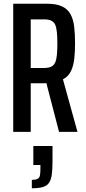

<svg xmlns="http://www.w3.org/2000/svg" viewBox="-20 -708 461 1031"><path d="M51 0V-688H232Q283 -688 313.5 -673.5Q344 -659 359 -631Q374 -603 378.5 -563.5Q383 -524 383 -475Q383 -432 379 -394Q375 -356 361.5 -327Q348 -298 318 -282L396 0H297L225 -277L254 -265Q246 -264 237 -262.5Q228 -261 219 -261H145V0ZM145 -343H216Q241 -343 255 -350Q269 -357 276 -372Q283 -387 285.5 -412.5Q288 -438 288 -474Q288 -510 285.5 -535Q283 -560 276.5 -575Q270 -590 255.5 -597Q241 -604 216 -604H145ZM151 303V258Q171 258 181.5 252.5Q192 247 194.5 233.5Q197 220 197 198V178H159V76H262V160Q262 203 258 230.5Q254 258 243 274Q232 290 209.5 296.5Q187 303 151 303Z"/></svg>

Font: Saira ExtraCondensed SemiBold
Style: Regular
Weight: 600
Width: 2
Designer: Hector Gatti with collaboration of the Omnibus-Type team
Foundry: Omnibus-Type
Version: Version 1.101